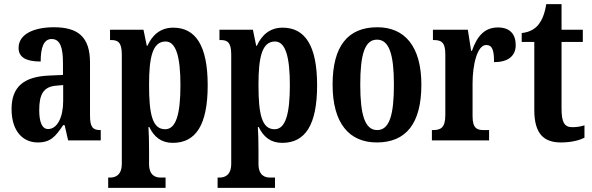

<svg xmlns="http://www.w3.org/2000/svg" viewBox="-20 -680 2867 930"><path d="M163 10C225 10 249 -19 286 -74H293L310 0H468V-50H465C428 -50 416 -66 416 -121V-377C416 -502 357 -548 241 -548C145 -548 70 -515 70 -448C70 -403 105 -382 177 -382C177 -450 192 -491 230 -491C272 -491 285 -449 285 -374V-317L218 -314C96 -309 36 -260 36 -152C36 -42 93 10 163 10ZM213 -55C183 -55 170 -90 170 -147C170 -222 190 -260 252 -265L286 -268V-191C286 -111 257 -55 213 -55Z M504 230H782V180H757C736 180 702 172 702 114V48C702 4 701 -34 699 -65H703C726 -17 761 12 817 12C928 12 986 -74 986 -267C986 -460 927 -546 819 -546C756 -546 717 -509 694 -458H691L675 -536H513V-486H519C549 -486 570 -477 570 -417V113C570 171 536 180 514 180H504ZM780 -54C718 -54 702 -127 702 -269C702 -400 718 -479 782 -479C833 -479 854 -404 854 -268C854 -128 833 -54 780 -54Z M1034 230H1312V180H1287C1266 180 1232 172 1232 114V48C1232 4 1231 -34 1229 -65H1233C1256 -17 1291 12 1347 12C1458 12 1516 -74 1516 -267C1516 -460 1457 -546 1349 -546C1286 -546 1247 -509 1224 -458H1221L1205 -536H1043V-486H1049C1079 -486 1100 -477 1100 -417V113C1100 171 1066 180 1044 180H1034ZM1310 -54C1248 -54 1232 -127 1232 -269C1232 -400 1248 -479 1312 -479C1363 -479 1384 -404 1384 -268C1384 -128 1363 -54 1310 -54Z M1805 10C1947 10 2021 -82 2021 -270C2021 -457 1939 -548 1808 -548C1665 -548 1591 -457 1591 -270C1591 -82 1672 10 1805 10ZM1807 -50C1747 -50 1725 -125 1725 -270C1725 -414 1746 -488 1806 -488C1866 -488 1888 -414 1888 -270C1888 -125 1867 -50 1807 -50Z M2072 0H2349V-50H2323C2291 -50 2269 -58 2269 -117V-277C2269 -364 2291 -462 2335 -462C2366 -462 2373 -434 2373 -379C2439 -379 2478 -407 2478 -462C2478 -512 2452 -547 2392 -547C2327 -547 2291 -505 2266 -434H2262L2246 -536H2077V-486H2080C2116 -486 2137 -477 2137 -418V-122C2137 -59 2113 -50 2076 -50H2072Z M2697 10C2753 10 2792 -3 2811 -13V-73C2793 -67 2773 -64 2751 -64C2712 -64 2700 -91 2700 -155V-477H2803V-536H2700V-660H2626C2618 -611 2605 -583 2590 -563C2574 -542 2548 -524 2507 -520V-477H2568V-147C2568 -31 2615 10 2697 10Z"/></svg>

Font: Noto Serif Khmer ExtraCondensed
Style: Bold
Weight: 700
Width: 2
Designer: Danh Hong and the Monotype Design Team
Foundry: Monotype Imaging Inc.
Version: Version 2.004